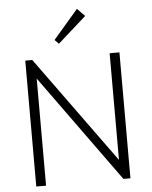

<svg xmlns="http://www.w3.org/2000/svg" viewBox="-61 -986 818 1036"><g transform="rotate(-5 348.0 -468.0)"><path d="M93 0V-682H131L146 -618V0ZM565 0 123 -612 131 -682 574 -71ZM565 0 550 -62V-682H603V0ZM282 -757 260 -779 395 -936 436 -894Z"/></g></svg>

Font: Outfit Thin ExtraLight
Style: Regular
Weight: 250
Version: Version 1.100;gftools[0.9.27]